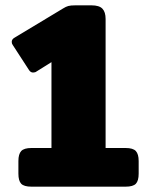

<svg xmlns="http://www.w3.org/2000/svg" viewBox="-20 -700 543 720"><path d="M49 -49V-96Q49 -122 59.5 -133.5Q70 -145 98 -145H173V-467L117 -432Q112 -428 104 -428Q95 -428 89 -437L28 -531Q24 -536 24 -543Q24 -553 35 -559L216 -668Q227 -675 236 -677.5Q245 -680 263 -680H323Q352 -680 364 -667.5Q376 -655 376 -629V-145H451Q479 -145 489.5 -133.5Q500 -122 500 -96V-49Q500 -22 489.5 -11Q479 0 451 0H98Q70 0 59.5 -11Q49 -22 49 -49Z"/></svg>

Font: Mitr SemiBold
Style: Regular
Weight: 600
Designer: Thanarat Vachiruckul
Foundry: Cadson Demak
Version: Version 1.002